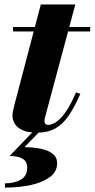

<svg xmlns="http://www.w3.org/2000/svg" viewBox="-20 -580 421 854"><path d="M146.5 10Q104.5 10 80.2 -1Q56 -12 45.8 -29.5Q35.5 -47 35.5 -65.5Q35.5 -79 40 -96.2Q44.5 -113.5 48 -128.5L161.5 -560H315L182.5 -66.5Q181 -61 179.5 -54.5Q178 -48 178 -41Q178 -24.5 195 -24.5Q205 -24.5 218.8 -31Q232.5 -37.5 248.5 -53.2Q264.5 -69 282 -97.2Q299.5 -125.5 318 -169L337.5 -163Q312 -104.5 285.8 -66Q259.5 -27.5 226.2 -8.8Q193 10 146.5 10ZM38 -440V-460H381V-440ZM2 254.5V235.5Q44 235.5 72.5 219.2Q101 203 101 165.5Q101 138.5 80.8 126.2Q60.5 114 22.5 114L136 -4H165L89 74.5Q128.5 75 161.5 81.8Q194.5 88.5 214.2 103.8Q234 119 234 146.5Q234 183.5 202.2 207.2Q170.5 231 117.8 242.8Q65 254.5 2 254.5Z"/></svg>

Font: Bodoni Moda ExtraBold
Style: Italic
Weight: 800
Italic angle: -13°
Version: Version 2.005